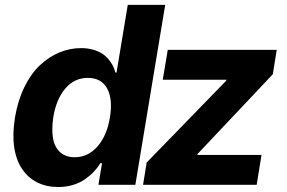

<svg xmlns="http://www.w3.org/2000/svg" viewBox="-20 -747 1159 776"><path d="M215.6 8.9Q168.3 8.9 131.2 -9.4Q94.1 -27.7 69.8 -63.2Q45.5 -98.7 37.5 -151.1Q29.5 -203.5 40.5 -272Q51.8 -340.2 78.3 -394.5Q104.8 -448.9 141 -483Q177.2 -517 219.6 -534.8Q262.1 -552.6 307.9 -552.6Q334.2 -552.6 356 -546.3Q377.8 -540.1 392.6 -530.5Q407.3 -521 418.5 -507.6Q429.7 -494.3 436.1 -481.4Q442.5 -468.4 446.4 -453.8H451L496.4 -727.3H647.7L527 0H377.8L392.4 -87.4H386Q374.3 -68.9 359.2 -52.9Q344.1 -36.9 323.3 -22.4Q302.6 -7.8 274.7 0.5Q246.8 8.9 215.6 8.9ZM558.2 0 572.8 -90.2 894.2 -420.8 895.6 -424.7H637.8L658 -545.5H1098.4L1082.7 -447.1L778.4 -124.6L777 -120.7H1036.9L1017.4 0ZM282 -111.5Q335.9 -111.5 374.1 -155.2Q412.3 -198.9 424.4 -272.7Q436.4 -346.6 413 -389.4Q389.6 -432.2 334.9 -432.2Q280.2 -432.2 243.6 -388.8Q207 -345.5 195.3 -272.7Q188.2 -224.4 194.2 -188.6Q200.3 -152.7 222.8 -132.1Q245.4 -111.5 282 -111.5Z"/></svg>

Font: Karasuma Gothic
Style: Bold Italic
Weight: 700
Italic angle: 9.39998°
Designer: Rasmus Andersson / Ryoko Nishizuka
Foundry: Genbu
Version: Version 1.00